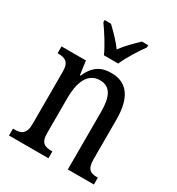

<svg xmlns="http://www.w3.org/2000/svg" viewBox="-182 -881 917 995"><g transform="rotate(30 277.0 -383.0)"><path d="M240 -606H326C344 -651 386 -715 413 -753V-766H375C344 -736 308 -701 282 -665C257 -701 221 -736 190 -766H152V-753C179 -715 221 -651 240 -606ZM22 0H258V-41H253C215 -41 187 -49 187 -108V-321C187 -405 211 -484 288 -484C352 -484 374 -432 374 -346V0H530V-41H526C488 -41 463 -50 463 -113V-349C463 -486 411 -546 321 -546C261 -546 219 -524 188 -454H184L173 -536H27V-495H32C69 -495 98 -486 98 -427V-113C98 -50 68 -41 30 -41H22Z"/></g></svg>

Font: Noto Serif Myanmar Condensed
Style: Regular
Weight: 400
Width: 3
Designer: Ben Mitchell and the Monotype Design Team
Foundry: Monotype Imaging Inc.
Version: Version 2.106